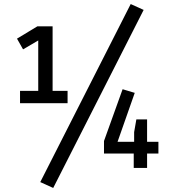

<svg xmlns="http://www.w3.org/2000/svg" viewBox="-20 -830 880 949"><path d="M707 -240V-129H763V-71H707V0H641V-71H494V-133L586 -389L646 -371L561 -129H643V-177L654 -240ZM243 99 179 70 626 -810 690 -781ZM79 -320V-381H169V-630L94 -586L64 -639L165 -700H240V-381H314V-320Z"/></svg>

Font: Carrois Gothic SC
Style: Regular
Weight: 400
Designer: Ralph du Carrois
Foundry: Ralph du Carrois
Version: Version 1.001